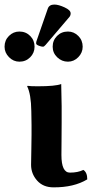

<svg xmlns="http://www.w3.org/2000/svg" viewBox="-52 -804 406 834"><path d="M184.1 -784.2Q202.1 -784.2 228.5 -772Q254.9 -759.8 254.9 -746.1Q254.9 -737.3 250 -731L146 -608.9Q139.2 -601.1 134.8 -601.1Q127.9 -601.1 116.5 -605.5Q105 -609.9 105 -615.2Q105 -621.1 106 -624L155.8 -767.1Q162.1 -784.2 184.1 -784.2ZM176.8 -601.1Q176.8 -628.9 195.8 -647.9Q214.8 -667 243.2 -667Q269 -667 288.1 -647.9Q307.1 -628.9 307.1 -601.1Q307.1 -575.2 288.1 -555.7Q269 -536.1 243.2 -536.1Q216.3 -536.1 196.5 -555.2Q176.8 -574.2 176.8 -601.1ZM-32.2 -601.1Q-32.2 -628.9 -13.2 -647.9Q5.9 -667 32.2 -667Q60.1 -667 79.1 -647.9Q98.1 -628.9 98.1 -601.1Q98.1 -574.2 79.1 -555.2Q60.1 -536.1 32.2 -536.1Q6.3 -536.1 -12.9 -555.7Q-32.2 -575.2 -32.2 -601.1ZM85 -261.2 84 -321.8Q83 -395 65.9 -429.2L67.9 -431.2Q80.1 -429.2 111.8 -429.2Q189 -429.2 213.9 -439Q215.8 -375 215.8 -342.8V-272Q215.8 -238.3 215.3 -190.4Q214.8 -142.6 214.8 -130.9Q214.8 -53.7 252 -54.2Q286.1 -54.2 310.1 -65.9Q327.1 -55.2 327.1 -24.9Q269 10.3 180.2 9.8Q135.3 9.8 109.1 -19.8Q83 -49.3 83 -87.9Q83 -92.8 84.2 -159.4Q85.4 -226.1 85 -261.2Z"/></svg>

Font: Linux Biolinum O
Style: Bold
Weight: 700
Designer: Philipp H. Poll
Foundry: Philipp H. Poll
Version: Version 1.3.2